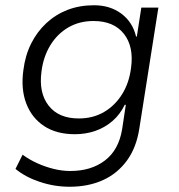

<svg xmlns="http://www.w3.org/2000/svg" viewBox="-20 -523 682 731"><path d="M245 188Q187 188 131.5 169.5Q76 151 39 120L66 66Q92 85 122 98.5Q152 112 184 120Q216 128 248 128Q327 128 379.5 88Q432 48 445 -31L459 -124H455Q437 -87 408 -62Q379 -37 342.5 -24.5Q306 -12 265 -12Q195 -12 148 -43Q101 -74 80 -129Q59 -184 69 -256Q76 -312 98.5 -357Q121 -402 156.5 -435Q192 -468 237.5 -485.5Q283 -503 338 -503Q399 -503 442 -471Q485 -439 498 -384H501L518 -494H583L511 -37Q500 38 463.5 88Q427 138 371.5 163Q316 188 245 188ZM280 -72Q334 -72 376 -96.5Q418 -121 445 -164.5Q472 -208 479 -265Q490 -346 451.5 -394.5Q413 -443 336 -443Q282 -443 240 -418.5Q198 -394 171.5 -350.5Q145 -307 138 -251Q127 -170 165 -121Q203 -72 280 -72Z"/></svg>

Font: Nunito Sans 7pt Light
Style: Italic
Weight: 300
Italic angle: -9°
Designer: Vernon Adams
Foundry: Vernon Adams
Version: Version 3.101;gftools[0.9.27]